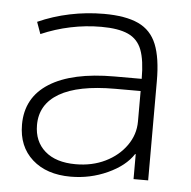

<svg xmlns="http://www.w3.org/2000/svg" viewBox="-44 -574 626 628"><g transform="rotate(5 269.0 -260.0)"><path d="M210 10Q131 10 84 -32Q37 -74 37 -146Q37 -235 111.5 -282Q186 -329 325 -329H414Q414 -390 401 -424Q388 -458 356 -472.5Q324 -487 268 -487Q217 -487 167 -476.5Q117 -466 71 -446L57 -485Q106 -507 161 -518.5Q216 -530 273 -530Q344 -530 386 -510.5Q428 -491 446 -446.5Q464 -402 464 -326V0H416V-82H414Q388 -42 331 -16Q274 10 210 10ZM223 -32Q277 -32 320 -53Q363 -74 388.5 -110Q414 -146 414 -189V-289H330Q209 -289 147.5 -253Q86 -217 86 -149Q86 -95 122 -63.5Q158 -32 223 -32Z"/></g></svg>

Font: M PLUS 1 Thin Light
Style: Regular
Weight: 300
Version: Version 1.001